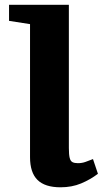

<svg xmlns="http://www.w3.org/2000/svg" viewBox="-20 -763 436 796"><path d="M231 13.5Q166.5 13.5 135.5 -17Q104.5 -47.5 104.5 -111.5V-663L17.5 -676.5V-743H265.5V-149Q265.5 -121.5 269 -108Q272.5 -94.5 281 -90.5Q289.5 -86.5 303 -86.5Q320 -86.5 334.5 -91.8Q349 -97 365.5 -103.5L386 -42.5Q354.5 -18.5 316.2 -2.5Q278 13.5 231 13.5Z"/></svg>

Font: Merriweather Light 18pt ExtraBold
Style: Regular
Weight: 800
Version: Version 2.100